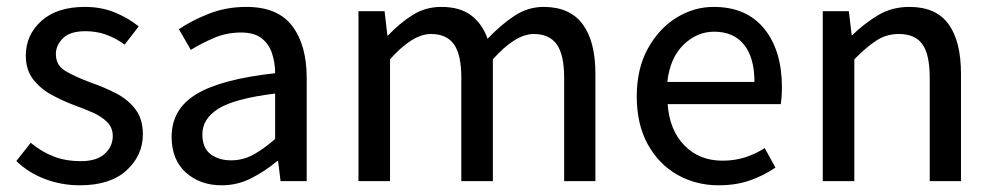

<svg xmlns="http://www.w3.org/2000/svg" viewBox="-20 -535 2934 567"><path d="M215.8 12.2Q161.1 12.2 112.1 -6.6Q63 -25.4 28.3 -59.6L70.8 -113.3Q102.5 -86.9 138.2 -73Q173.8 -59.1 218.8 -59.1Q265.6 -59.1 289.3 -80.8Q313 -102.5 313 -133.3Q313 -157.7 296.9 -174.1Q280.8 -190.4 255.4 -201.9Q230 -213.4 201.2 -223.6Q164.6 -237.3 131.3 -255.6Q98.1 -273.9 77.1 -301.8Q56.2 -329.6 56.2 -370.6Q56.2 -431.6 102.1 -473.1Q147.9 -514.6 231 -514.6Q279.3 -514.6 319.6 -498Q359.9 -481.4 389.6 -457L348.1 -403.3Q321.8 -422.4 293.5 -432.6Q265.1 -442.9 232.4 -442.9Q187 -442.9 166 -422.1Q145 -401.4 145 -375Q145 -341.8 173.8 -325Q202.6 -308.1 248.5 -291Q288.1 -277.3 323 -259.3Q357.9 -241.2 379.9 -212.4Q401.9 -183.6 401.9 -138.2Q401.9 -76.2 353.8 -32Q305.7 12.2 215.8 12.2Z M634.8 12.2Q570.8 12.2 528.8 -25.6Q486.8 -63.5 486.8 -130.9Q486.8 -212.9 560.1 -257.1Q633.3 -301.3 792.5 -318.8Q792.5 -349.6 783.4 -377.2Q774.4 -404.8 752.7 -421.9Q731 -439 691.9 -439Q649.4 -439 611.8 -422.9Q574.2 -406.7 543.5 -387.7L508.3 -448.7Q544.4 -473.6 595.9 -494.1Q647.5 -514.6 707.5 -514.6Q800.3 -514.6 843 -458.3Q885.7 -401.9 885.7 -305.2V0H808.6L801.3 -59.1H798.3Q762.7 -29.3 721.7 -8.5Q680.7 12.2 634.8 12.2ZM662.1 -61.5Q697.3 -61.5 727.5 -77.9Q757.8 -94.2 792.5 -124.5V-258.8Q671.9 -243.7 624.8 -213.9Q577.6 -184.1 577.6 -138.7Q577.6 -97.7 602.1 -79.6Q626.5 -61.5 662.1 -61.5Z M1038.6 0V-502H1115.7L1124 -430.2H1126Q1159.2 -465.8 1197.8 -490.2Q1236.3 -514.6 1282.7 -514.6Q1338.9 -514.6 1371.8 -489.3Q1404.8 -463.9 1419.9 -420.4Q1458.5 -461.4 1498.8 -488Q1539.1 -514.6 1585 -514.6Q1662.6 -514.6 1700.4 -463.9Q1738.3 -413.1 1738.3 -317.4V0H1646V-305.7Q1646 -373.5 1624 -404.1Q1602.1 -434.6 1556.2 -434.6Q1502.4 -434.6 1435.5 -359.9V0H1342.3V-305.7Q1342.3 -373.5 1320.6 -404.1Q1298.8 -434.6 1252.9 -434.6Q1198.2 -434.6 1131.8 -359.9V0Z M2102.1 12.2Q2035.2 12.2 1980.2 -19Q1925.3 -50.3 1892.8 -109.1Q1860.4 -168 1860.4 -250.5Q1860.4 -332 1893.1 -391.4Q1925.8 -450.7 1977.5 -482.7Q2029.3 -514.6 2087.4 -514.6Q2184.6 -514.6 2236.8 -450.2Q2289.1 -385.7 2289.1 -277.8Q2289.1 -249 2285.6 -227.5H1951.7Q1957 -150.9 2001 -105.7Q2044.9 -60.5 2113.8 -60.5Q2149.4 -60.5 2180.2 -70.3Q2210.9 -80.1 2238.3 -97.7L2270 -40Q2235.8 -16.6 2194.6 -2.2Q2153.3 12.2 2102.1 12.2ZM1950.7 -293H2208Q2208 -364.7 2177.2 -403.1Q2146.5 -441.4 2088.9 -441.4Q2038.1 -441.4 1998.3 -402.6Q1958.5 -363.8 1950.7 -293Z M2409.7 0V-502H2486.8L2495.1 -431.6H2497.1Q2532.7 -465.8 2573.2 -490.2Q2613.8 -514.6 2665.5 -514.6Q2744.1 -514.6 2781 -463.9Q2817.9 -413.1 2817.9 -317.4V0H2725.6V-305.7Q2725.6 -373.5 2704.1 -404.1Q2682.6 -434.6 2634.3 -434.6Q2597.7 -434.6 2568.4 -415.5Q2539.1 -396.5 2502.9 -359.9V0Z"/></svg>

Font: Akatab Medium
Style: Regular
Weight: 500
Designer: SIL Global
Foundry: SIL Global
Version: Version 4.100